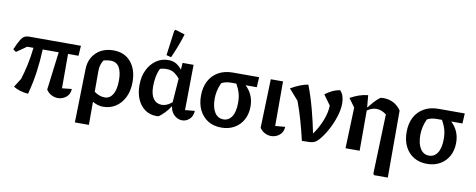

<svg xmlns="http://www.w3.org/2000/svg" viewBox="-80 -1141 4218 1701"><g transform="rotate(10 2029.0 -290.5)"><path d="M193 13Q157 10 123 0.5Q89 -9 60 -27L110 -106Q129 -166 145 -239.5Q161 -313 170 -396H113L23 -333L-4 -352Q23 -416 41.5 -444Q60 -472 76.5 -479.5Q93 -487 114 -487H581L575 -396H481V-87L568 -96Q566 -48 533 -21.5Q500 5 459 5Q430 5 401.5 -9.5Q373 -24 354 -53L397 -396H253Q249 -293 235 -191.5Q221 -90 193 13Z M646 191 657 -289Q658 -352 685.5 -398.5Q713 -445 761 -471Q809 -497 873 -497Q973 -497 1030 -429.5Q1087 -362 1087 -250Q1087 -169 1057.5 -110.5Q1028 -52 978.5 -20.5Q929 11 869 11Q842 11 817.5 3.5Q793 -4 772 -17V191ZM772 -297V-107Q794 -91 817.5 -82Q841 -73 867 -73Q913 -73 939.5 -117Q966 -161 966 -244Q966 -320 941 -361.5Q916 -403 862 -403Q836 -403 801 -394Q772 -352 772 -297Z M1368 8Q1358 10 1348 10Q1288 10 1244 -21Q1200 -52 1176 -107Q1152 -162 1152 -233Q1152 -313 1181 -372Q1210 -431 1258.5 -464Q1307 -497 1366 -497Q1410 -497 1439.5 -478.5Q1469 -460 1490 -432L1494 -494H1593L1588 -86L1675 -94Q1671 -43 1642 -17.5Q1613 8 1577 8Q1541 8 1508.5 -19.5Q1476 -47 1468 -100Q1446 -65 1420.5 -38.5Q1395 -12 1368 8ZM1273 -245Q1273 -171 1300.5 -133.5Q1328 -96 1377 -96Q1398 -96 1421 -105.5Q1444 -115 1468 -136L1484 -351Q1465 -375 1436.5 -395.5Q1408 -416 1360 -416Q1332 -416 1306 -407Q1289 -373 1281 -331Q1273 -289 1273 -245ZM1385 -526 1342 -537 1372 -761 1382 -772 1468 -745Q1451 -689 1430 -634Q1409 -579 1385 -526Z M2154 -218Q2154 -150 2126 -98.5Q2098 -47 2047.5 -18Q1997 11 1931 11Q1862 11 1811.5 -19.5Q1761 -50 1733 -105.5Q1705 -161 1705 -236Q1705 -313 1734.5 -369Q1764 -425 1818.5 -456Q1873 -487 1948 -487H2184L2179 -396H2078Q2154 -325 2154 -218ZM1947 -396Q1898 -396 1862 -376Q1844 -337 1836.5 -301.5Q1829 -266 1829 -233Q1829 -153 1857.5 -108.5Q1886 -64 1936 -64Q1984 -64 2012 -107Q2040 -150 2040 -232Q2040 -279 2029.5 -316Q2019 -353 1995 -396Z M2275 -48 2289 -487H2399V-86L2488 -94Q2486 -46 2453 -19Q2420 8 2378 8Q2349 8 2321.5 -6Q2294 -20 2275 -48Z M2655 3Q2635 -83 2611 -168.5Q2587 -254 2555 -340L2470 -437Q2559 -488 2625 -498Q2663 -398 2692 -289Q2721 -180 2741 -78Q2788 -144 2815.5 -215.5Q2843 -287 2844 -348L2779 -438Q2810 -461 2841.5 -476.5Q2873 -492 2911 -498Q2931 -478 2940 -449Q2949 -420 2949 -386Q2949 -330 2928.5 -265.5Q2908 -201 2875 -140.5Q2842 -80 2803 -36Q2786 -18 2770 -9.5Q2754 -1 2727.5 1Q2701 3 2655 3Z M3047 0 3060 -368 3004 -445Q3043 -467 3082.5 -480.5Q3122 -494 3163 -498L3173 -388Q3195 -416 3220.5 -444.5Q3246 -473 3275 -494Q3288 -496 3303 -496Q3351 -496 3391 -475.5Q3431 -455 3461 -412V191H3337L3329 178L3347 -357Q3303 -391 3257 -391Q3215 -391 3174 -362V0Z M4004 -218Q4004 -150 3976 -98.5Q3948 -47 3897.5 -18Q3847 11 3781 11Q3712 11 3661.5 -19.5Q3611 -50 3583 -105.5Q3555 -161 3555 -236Q3555 -313 3584.5 -369Q3614 -425 3668.5 -456Q3723 -487 3798 -487H4034L4029 -396H3928Q4004 -325 4004 -218ZM3797 -396Q3748 -396 3712 -376Q3694 -337 3686.5 -301.5Q3679 -266 3679 -233Q3679 -153 3707.5 -108.5Q3736 -64 3786 -64Q3834 -64 3862 -107Q3890 -150 3890 -232Q3890 -279 3879.5 -316Q3869 -353 3845 -396Z"/></g></svg>

Font: Piazzolla SemiBold
Style: Regular
Weight: 600
Designer: Juan Pablo del Peral
Foundry: Huerta Tipografica
Version: Version 1.330